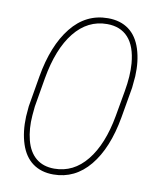

<svg xmlns="http://www.w3.org/2000/svg" viewBox="-83 -785 701 859"><g transform="rotate(10 268.0 -355.5)"><path d="M217.8 9.8Q162.1 9.8 124 -18.1Q85.9 -45.9 68.1 -100.3Q50.3 -154.8 53.2 -224.6L57.1 -271.5L80.6 -410.2Q105.5 -555.2 171.9 -638.2Q238.3 -721.2 338.4 -721.2Q395 -721.2 433.1 -693.1Q471.2 -665 488.8 -609.9Q506.3 -554.7 502.9 -486.3L498 -433.6L474.1 -294.9Q448.7 -150.9 382.3 -70.6Q315.9 9.8 217.8 9.8ZM476.6 -540Q470.2 -617.2 435.1 -656Q399.9 -694.8 338.9 -694.8Q251 -694.8 190.7 -619.9Q130.4 -544.9 106.4 -407.2L84 -275.4L80.1 -233.9Q75.2 -173.3 88.4 -122.1Q101.6 -70.8 134.3 -43.7Q167 -16.6 217.3 -16.6Q304.7 -16.6 364.5 -90.6Q424.3 -164.6 447.8 -296.4L468.3 -412.6Q481 -484.4 476.6 -540Z"/></g></svg>

Font: Roboto Thin
Style: Italic
Weight: 250
Italic angle: -12°
Designer: Google
Version: Version 2.134; 2016